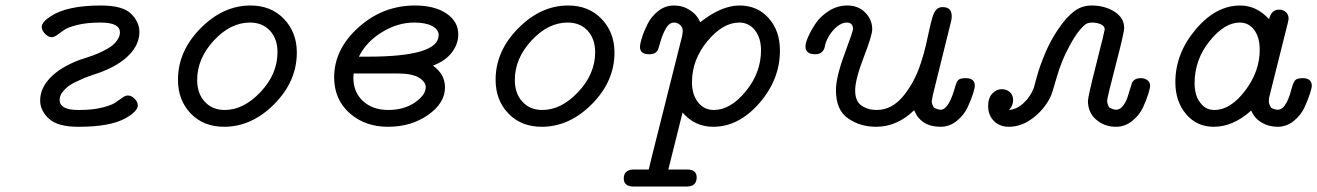

<svg xmlns="http://www.w3.org/2000/svg" viewBox="-20 -456 4789 698"><path d="M126 -90.8Q126 -135.7 163.6 -174.3Q201.2 -212.9 271 -238.8Q272 -238.8 290 -244.9Q308.1 -251 320.6 -255.4Q333 -259.8 352.5 -269.3Q372.1 -278.8 384.5 -287.8Q397 -296.9 406.5 -310.5Q416 -324.2 416 -337.9Q416 -374 346.2 -374Q296.4 -374 261.7 -365.5Q227.1 -356.9 213.6 -347.4Q200.2 -337.9 188.5 -329.3Q176.8 -320.8 168 -320.8Q155.8 -320.8 143.8 -333Q131.8 -345.2 131.8 -357.9Q131.8 -376 163.1 -396Q222.2 -436 346.2 -436Q426.3 -436 456.5 -406Q486.8 -376 486.8 -339.8Q486.8 -294.9 449.5 -256.3Q412.1 -217.8 341.8 -191.9Q338.9 -190.9 319.8 -184.6Q300.8 -178.2 288.3 -173.1Q275.9 -168 256.8 -158.9Q237.8 -149.9 226.3 -140.9Q214.8 -131.8 205.8 -119.4Q196.8 -106.9 196.8 -92.8Q196.8 -55.7 266.1 -56.2H268.1Q315.9 -56.2 350.3 -64.7Q384.8 -73.2 398.4 -82.5Q412.1 -91.8 424.1 -100.3Q436 -108.9 444.8 -108.9Q458 -108.9 469.5 -96.9Q481 -85 481 -73.2Q481 -51.3 436 -25.9Q379.9 4.9 267.1 4.9H264.2Q189.9 4.9 158 -24.4Q126 -53.7 126 -90.8Z M627 -166Q627 -270 709 -353Q791 -436 890.6 -436Q965.8 -436 1012.5 -387Q1059.1 -337.9 1059.1 -265.1Q1059.1 -160.2 977.1 -77.6Q895 4.9 794.9 4.9Q719.7 4.9 673.3 -43.5Q627 -91.8 627 -166ZM696.8 -165Q696.8 -116.2 724.4 -86.2Q752 -56.2 796.9 -56.2Q865.7 -56.2 927.2 -121.6Q988.8 -187 988.8 -266.1Q988.8 -314.9 961.4 -344.5Q934.1 -374 888.7 -374Q817.9 -374 757.3 -308.6Q696.8 -243.2 696.8 -165Z M1194.8 -174.8Q1194.8 -276.9 1283.2 -356.4Q1371.6 -436 1488.8 -436Q1559.6 -436 1602.8 -407Q1646 -377.9 1646 -331.1Q1646 -295.9 1622.8 -265.4Q1599.6 -234.9 1554.7 -217.8V-216.8Q1597.7 -186 1597.7 -138.2Q1597.7 -81.1 1536.1 -38.1Q1474.6 4.9 1390.6 4.9Q1306.6 4.9 1250.7 -44.9Q1194.8 -94.7 1194.8 -174.8ZM1264.6 -173.8Q1264.6 -120.6 1299.8 -88.4Q1335 -56.2 1391.8 -56.2Q1448.7 -56.2 1488.3 -83.5Q1527.8 -110.8 1527.8 -139.2Q1527.8 -158.2 1503.2 -173.6Q1478.5 -189 1422.9 -189H1265.6Q1265.6 -186 1265.1 -180.9Q1264.6 -175.8 1264.6 -173.8ZM1284.7 -250H1316.9Q1574.7 -250 1574.7 -328.1Q1574.7 -349.1 1550.8 -361.6Q1526.9 -374 1485.8 -374Q1425.8 -374 1368.7 -339.1Q1311.5 -304.2 1284.7 -250Z M1781.7 -166Q1781.7 -270 1863.8 -353Q1945.8 -436 2045.4 -436Q2120.6 -436 2167.2 -387Q2213.9 -337.9 2213.9 -265.1Q2213.9 -160.2 2131.8 -77.6Q2049.8 4.9 1949.7 4.9Q1874.5 4.9 1828.1 -43.5Q1781.7 -91.8 1781.7 -166ZM1851.6 -165Q1851.6 -116.2 1879.2 -86.2Q1906.7 -56.2 1951.7 -56.2Q2020.5 -56.2 2082 -121.6Q2143.6 -187 2143.6 -266.1Q2143.6 -314.9 2116.2 -344.5Q2088.9 -374 2043.5 -374Q1972.7 -374 1912.1 -308.6Q1851.6 -243.2 1851.6 -165Z M2247.6 192.9Q2247.6 159.7 2286.6 160.2H2338.4L2350.6 109.9L2458.5 -319.8Q2463.4 -340.8 2461.4 -350.1Q2459.5 -359.9 2450.4 -366.9Q2441.4 -374 2430.7 -374Q2412.6 -374 2400.1 -351.6Q2387.7 -329.1 2380.1 -301.5Q2372.6 -273.9 2369.6 -271Q2360.8 -258.8 2342.8 -258.8H2340.3Q2306.2 -258.8 2306.6 -286.1Q2306.6 -295.9 2313.5 -318.4Q2320.3 -340.8 2334 -368.4Q2347.7 -396 2373 -416Q2398.4 -436 2430.4 -436Q2462.4 -436 2488.5 -418.9Q2514.6 -401.9 2525.4 -375Q2602.5 -436 2668.5 -436Q2733.4 -436 2774.4 -390.1Q2815.4 -344.2 2815.4 -272Q2815.4 -167 2740.5 -81.1Q2665.5 4.9 2572.8 4.9Q2505.9 4.9 2461.4 -46.9L2409.7 160.2H2478.5Q2512.7 160.2 2512.7 189Q2512.7 222.2 2475.6 222.2H2283.7Q2247.6 221.7 2247.6 192.9ZM2495.6 -157.2Q2495.6 -112.3 2517.6 -84.2Q2539.6 -56.2 2574.7 -56.2Q2635.7 -56.2 2691.2 -124Q2746.6 -191.9 2746.6 -272.9Q2746.6 -317.9 2724.6 -345.9Q2702.6 -374 2667.5 -374Q2607.4 -374 2551.5 -306.2Q2495.6 -238.3 2495.6 -157.2Z M2908.2 -287.1Q2908.2 -300.3 2918.7 -323.7Q2929.2 -347.2 2946.5 -372.6Q2963.9 -397.9 2994.4 -417Q3024.9 -436 3060.1 -436Q3100.1 -436 3125.5 -410.4Q3150.9 -384.8 3150.9 -349.1Q3150.9 -328.1 3119.9 -247.6Q3088.9 -167 3088.9 -127Q3088.9 -87.9 3112.1 -72Q3135.3 -56.2 3167 -56.2Q3222.2 -56.2 3263.7 -106.7Q3305.2 -157.2 3327.1 -225.1Q3338.4 -258.3 3346.7 -294.7Q3355 -331.1 3359.6 -353Q3364.3 -375 3370.1 -394Q3376 -413.1 3384.5 -421.6Q3393.1 -430.2 3407.2 -430.2Q3440.4 -430.2 3439.9 -396Q3439.9 -386.2 3437 -376L3371.1 -109.9Q3367.2 -89.8 3367.2 -87.9Q3367.2 -78.1 3375 -64.9Q3389.2 -57.1 3399.9 -57.1Q3427.7 -57.1 3450.2 -132.8Q3456.1 -155.8 3462.6 -163.8Q3469.2 -171.9 3490.2 -171.9H3491.2Q3524.4 -171.9 3523.9 -143.1Q3523.9 -137.2 3517.6 -116.2Q3511.2 -95.2 3498 -66.7Q3484.9 -38.1 3458.5 -16.6Q3432.1 4.9 3398.9 4.9Q3328.1 4.9 3303.2 -55.2Q3241.2 4.9 3165 4.9Q3106.9 4.9 3063 -25.6Q3019 -56.2 3019 -127.9Q3019 -174.8 3050 -258.8Q3081.1 -342.8 3081.1 -350.1Q3081.1 -374 3058.1 -374Q3040 -374 3021 -357.9Q3002 -340.8 2991.5 -321.3Q2981 -301.8 2979 -288.8Q2977.1 -275.9 2968.5 -267.3Q2960 -258.8 2942.9 -258.8Q2908.2 -259.3 2908.2 -287.1Z M3572.3 -70.8Q3572.3 -99.6 3587.2 -115.7Q3602.1 -131.8 3622.1 -131.8Q3639.2 -131.8 3651.1 -121.3Q3663.1 -110.8 3663.1 -91.8Q3663.1 -71.8 3647.9 -56.2Q3675.8 -58.1 3700.4 -80.6Q3725.1 -103 3738.3 -136.2L3749 -175.8Q3760.3 -216.8 3779.8 -262.9Q3799.3 -309.1 3827.1 -350.1Q3856.9 -394 3885 -415Q3913.1 -436 3948.2 -436Q3996.1 -436 4031.5 -413.6Q4066.9 -391.1 4066.9 -354Q4066.9 -337.9 4035.9 -219Q4004.9 -100.1 4004.9 -89.8Q4004.9 -77.6 4013.2 -64.9Q4027.3 -57.1 4038.1 -57.1Q4051.3 -57.1 4062.3 -71Q4073.2 -85 4078.6 -101.1Q4084 -117.2 4089.1 -135Q4094.2 -152.8 4095.2 -154.8Q4104 -171.9 4127 -171.9Q4141.1 -171.9 4151.1 -164.6Q4161.1 -157.2 4161.1 -144Q4161.1 -136.2 4154.5 -114.5Q4147.9 -92.8 4135 -64.9Q4122.1 -37.1 4095.7 -16.1Q4069.3 4.9 4037.1 4.9Q3995.1 4.9 3965.1 -21Q3935.1 -46.9 3935.1 -88.9Q3935.1 -104 3965.6 -224.1Q3996.1 -344.2 3996.1 -349.1Q3996.1 -361.3 3981.7 -367.7Q3967.3 -374 3950.2 -374Q3939 -374 3930.4 -370.1Q3921.9 -366.2 3904.5 -345.7Q3887.2 -325.2 3867.2 -287.1Q3840.3 -239.3 3822.3 -177.2Q3804.2 -115.2 3801.3 -108.9Q3779.3 -61 3736.8 -28.1Q3694.3 4.9 3647.9 4.9Q3613.8 4.9 3593 -16.4Q3572.3 -37.6 3572.3 -70.8Z M4252.9 -157.2Q4252.9 -261.2 4326.4 -348.6Q4399.9 -436 4488.8 -436Q4547.9 -436 4593.8 -386.2Q4601.6 -421.4 4630.9 -420.9Q4645 -420.9 4654.8 -411.9Q4664.6 -402.8 4664.6 -388.2Q4664.6 -384.3 4661.6 -372.1L4594.7 -105Q4592.8 -98.1 4592.8 -88.1Q4592.8 -78.1 4600.6 -64.9Q4612.8 -57.1 4626 -57.1Q4643.1 -57.1 4657.7 -84Q4667.5 -103 4674.1 -128.9Q4680.7 -154.8 4687.7 -163.3Q4694.8 -171.9 4715.8 -171.9Q4749 -171.9 4749 -143.1Q4749 -137.2 4742.4 -116.2Q4735.8 -95.2 4722.9 -66.7Q4710 -38.1 4683.8 -16.6Q4657.7 4.9 4624.8 4.9Q4591.8 4.9 4565.7 -11Q4539.6 -26.9 4528.8 -54.2Q4462.9 4.9 4392.6 4.9Q4330.6 4.9 4291.7 -41.3Q4252.9 -87.4 4252.9 -157.2ZM4322.8 -152.8Q4322.8 -131.8 4328.4 -111.8Q4334 -91.8 4350.8 -74Q4367.7 -56.2 4395 -56.2Q4453.1 -56.2 4506.3 -126Q4559.6 -195.8 4559.6 -274.9Q4559.6 -319.8 4539.8 -346.9Q4520 -374 4486.8 -374Q4431.6 -374 4377.2 -306.4Q4322.8 -238.8 4322.8 -152.8Z"/></svg>

Font: CMU Typewriter Text Variable Width
Style: Italic
Weight: 500
Italic angle: -14.04°
Version: Version 0.7.0